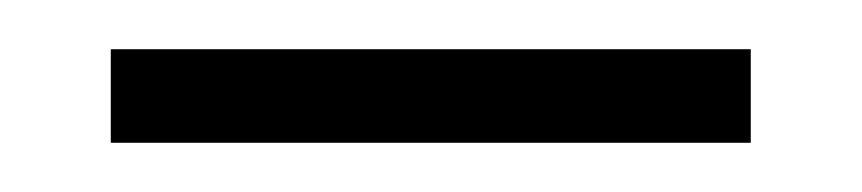

<svg xmlns="http://www.w3.org/2000/svg" viewBox="-20 -312 350 78"><path d="M25 -254V-292H285V-254Z"/></svg>

Font: Noto Serif Thai ExtraLight
Style: Regular
Weight: 250
Version: Version 2.001